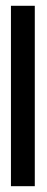

<svg xmlns="http://www.w3.org/2000/svg" viewBox="-20 -640 160 660"><path d="M17.6 0V-620.1H99.6V0Z"/></svg>

Font: mr_KirucoupageG
Style: Regular
Weight: 400
Designer: Jan Henkel
Version: Version 1.00 May 25, 2020, initial release